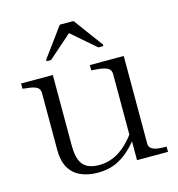

<svg xmlns="http://www.w3.org/2000/svg" viewBox="-111 -845 883 952"><g transform="rotate(-15 330.0 -369.0)"><path d="M184 -516V-155Q184 -108 195 -79.5Q206 -51 230 -38Q254 -25 291 -25Q331 -25 365.5 -40Q400 -55 431 -84Q462 -113 490 -154L496 -119Q466 -79 433.5 -50Q401 -21 362.5 -5.5Q324 10 276 10Q226 10 188 -7Q150 -24 129.5 -59.5Q109 -95 109 -150V-444Q109 -466 91 -475Q73 -484 36 -487L21 -489V-516ZM548 -516V-66Q548 -51 558 -42.5Q568 -34 586 -30.5Q604 -27 628 -27H637V0H478V-108L474 -111V-444Q474 -466 454.5 -475.5Q435 -485 396 -487L374 -489V-516ZM352 -748H282L172 -598V-590H195L329 -708H301L437 -590H463V-598Z"/></g></svg>

Font: Roboto Serif 120pt Expanded Light
Style: Regular
Weight: 300
Width: 7
Designer: Greg Gazdowicz
Foundry: Commercial Type
Version: Version 1.008